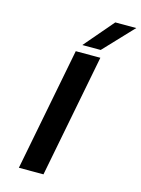

<svg xmlns="http://www.w3.org/2000/svg" viewBox="-141 -1052 828 1131"><g transform="rotate(15 272.5 -487.0)"><path d="M90 0 236 -750H386L240 0ZM264 -795 417 -974H545L376 -795Z"/></g></svg>

Font: Teachers
Style: Italic
Weight: 400
Italic angle: -11°
Designer: Alfredo Marco Pradil, Chank Diesel
Version: Version 1.001